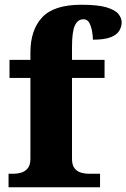

<svg xmlns="http://www.w3.org/2000/svg" viewBox="-20 -788 532 808"><path d="M16 0V-57H42Q53 -57 69 -61.5Q85 -66 96.5 -79.5Q108 -93 108 -120V-460H20V-536H108V-567Q108 -662 157.5 -715Q207 -768 322 -768Q392 -768 428.5 -757Q465 -746 478.5 -729Q492 -712 492 -694Q492 -675 481.5 -658Q471 -641 445 -631Q419 -621 371 -621Q371 -636 367.5 -656Q364 -676 356 -691.5Q348 -707 331 -707Q308 -707 295.5 -681.5Q283 -656 283 -589V-536H420V-460H283V-120Q283 -93 294 -79.5Q305 -66 321 -61.5Q337 -57 350 -57H401V0Z"/></svg>

Font: Noto Serif Ethiopic ExtraBold
Style: Regular
Weight: 800
Version: Version 2.102